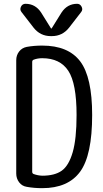

<svg xmlns="http://www.w3.org/2000/svg" viewBox="-20 -980 540 1010"><path d="M149.4 -654.3V-76.2Q149.4 -67.4 157.2 -64.5Q178.7 -56.6 202.1 -55.7Q267.6 -55.7 304.7 -82Q341.8 -108.4 362.3 -178.7Q382.8 -249 382.8 -375Q382.8 -541 339.4 -607.4Q295.9 -673.8 202.1 -673.8Q177.7 -673.8 157.2 -666Q149.4 -663.1 149.4 -654.3ZM121.1 2.9Q95.7 -1 80.6 -21Q65.4 -41 65.4 -67.4V-663.1Q65.4 -689.5 80.6 -709Q95.7 -728.5 121.1 -733.4Q159.2 -740.2 202.1 -740.2Q338.9 -740.2 401.9 -657.2Q464.8 -574.2 464.8 -375Q464.8 -163.1 401.4 -76.7Q337.9 9.8 202.1 9.8Q159.2 9.8 121.1 2.9ZM303.7 -914.1Q334 -960 385.7 -960Q401.4 -960 409.2 -944.8Q417 -929.7 407.2 -917L343.8 -835Q308.6 -790 252.9 -790H247.1Q191.4 -790 156.2 -835L92.8 -917Q83 -929.7 90.3 -944.8Q97.7 -960 114.3 -960Q166 -960 196.3 -914.1L248 -831.1Q248 -830.1 250 -830.1Q252 -830.1 252 -831.1Z"/></svg>

Font: Rounded Mgen+ 1mn regular
Style: Regular
Weight: 400
Designer: [Source Han Sans]
Ryoko NISHIZUKA  (kana & ideographs); Paul D. Hunt (Latin, Greek & Cyrillic); Wenlong ZHANG  (bopomofo
Version: Version 1.059.20150602